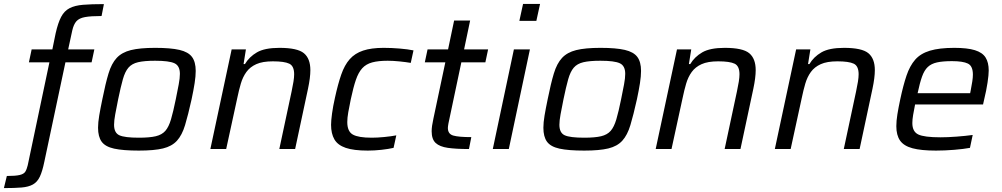

<svg xmlns="http://www.w3.org/2000/svg" viewBox="-84 -763 5132 983"><path d="M-64 200 -49 138Q-5 138 16.5 133Q38 128 45.5 116Q53 104 58 83L169 -444H64L78 -510H184L201 -593Q213 -646 229 -676.5Q245 -707 272 -721Q299 -735 341.5 -738.5Q384 -742 448 -742L436 -681Q381 -681 351 -675.5Q321 -670 307 -654Q293 -638 286 -607L265 -510H399L385 -444H251L143 65Q133 114 120 141.5Q107 169 84.5 181.5Q62 194 26.5 197Q-9 200 -64 200Z M627 8Q546 8 500.5 -2Q455 -12 436.5 -37.5Q418 -63 418 -109Q418 -136 424 -171.5Q430 -207 440 -255Q456 -335 471.5 -386.5Q487 -438 513.5 -466.5Q540 -495 586 -506.5Q632 -518 710 -518Q790 -518 835 -507.5Q880 -497 899 -471.5Q918 -446 918 -400Q918 -373 912.5 -337.5Q907 -302 897 -255Q879 -174 863.5 -122.5Q848 -71 822 -42.5Q796 -14 750.5 -3Q705 8 627 8ZM627 -58Q682 -58 713.5 -65.5Q745 -73 762.5 -93Q780 -113 791.5 -152Q803 -191 816 -255Q825 -299 831 -331Q837 -363 837 -385Q837 -426 809.5 -439Q782 -452 710 -452Q655 -452 623 -444.5Q591 -437 573.5 -416.5Q556 -396 545 -357Q534 -318 521 -255Q512 -210 506 -178Q500 -146 500 -124Q500 -83 527 -70.5Q554 -58 627 -58Z M993 0 1102 -510H1175L1163 -435H1170Q1192 -472 1231.5 -495Q1271 -518 1347 -518Q1439 -518 1472 -490.5Q1505 -463 1505 -404Q1505 -366 1493 -309L1427 0H1346L1409 -295Q1415 -323 1418.5 -345Q1422 -367 1422 -383Q1422 -425 1397 -437Q1372 -449 1313 -449Q1260 -449 1228 -434.5Q1196 -420 1177.5 -394.5Q1159 -369 1149 -335Q1139 -301 1131 -262L1074 0Z M1799 8Q1727 8 1686 -6Q1645 -20 1628 -49.5Q1611 -79 1611 -124Q1611 -145 1616 -182Q1621 -219 1631 -263Q1646 -332 1663 -381Q1680 -430 1706.5 -460Q1733 -490 1775 -504Q1817 -518 1880 -518Q1920 -518 1962 -514.5Q2004 -511 2033 -505L2019 -441Q1996 -445 1962.5 -448.5Q1929 -452 1901 -452Q1853 -452 1821.5 -443.5Q1790 -435 1770.5 -413.5Q1751 -392 1738 -354Q1725 -316 1712 -255Q1704 -217 1699 -188Q1694 -159 1694 -138Q1694 -90 1722.5 -74Q1751 -58 1819 -58Q1848 -58 1883.5 -61.5Q1919 -65 1945 -70L1931 -6Q1905 0 1869 4Q1833 8 1799 8Z M2317 0Q2251 0 2209 -6Q2167 -12 2146.5 -31Q2126 -50 2126 -91Q2126 -116 2135 -156L2196 -444H2091L2105 -510H2210L2241 -658H2323L2292 -510H2415L2401 -444H2278L2217 -155Q2215 -148 2212 -131.5Q2209 -115 2209 -108Q2209 -77 2236.5 -69Q2264 -61 2329 -61Z M2575 -656 2594 -743H2681L2662 -656ZM2439 0 2547 -510H2629L2521 0Z M2907 8Q2826 8 2780.5 -2Q2735 -12 2716.5 -37.5Q2698 -63 2698 -109Q2698 -136 2704 -171.5Q2710 -207 2720 -255Q2736 -335 2751.5 -386.5Q2767 -438 2793.5 -466.5Q2820 -495 2866 -506.5Q2912 -518 2990 -518Q3070 -518 3115 -507.5Q3160 -497 3179 -471.5Q3198 -446 3198 -400Q3198 -373 3192.5 -337.5Q3187 -302 3177 -255Q3159 -174 3143.5 -122.5Q3128 -71 3102 -42.5Q3076 -14 3030.5 -3Q2985 8 2907 8ZM2907 -58Q2962 -58 2993.5 -65.5Q3025 -73 3042.5 -93Q3060 -113 3071.5 -152Q3083 -191 3096 -255Q3105 -299 3111 -331Q3117 -363 3117 -385Q3117 -426 3089.5 -439Q3062 -452 2990 -452Q2935 -452 2903 -444.5Q2871 -437 2853.5 -416.5Q2836 -396 2825 -357Q2814 -318 2801 -255Q2792 -210 2786 -178Q2780 -146 2780 -124Q2780 -83 2807 -70.5Q2834 -58 2907 -58Z M3273 0 3382 -510H3455L3443 -435H3450Q3472 -472 3511.5 -495Q3551 -518 3627 -518Q3719 -518 3752 -490.5Q3785 -463 3785 -404Q3785 -366 3773 -309L3707 0H3626L3689 -295Q3695 -323 3698.5 -345Q3702 -367 3702 -383Q3702 -425 3677 -437Q3652 -449 3593 -449Q3540 -449 3508 -434.5Q3476 -420 3457.5 -394.5Q3439 -369 3429 -335Q3419 -301 3411 -262L3354 0Z M3883 0 3992 -510H4065L4053 -435H4060Q4082 -472 4121.5 -495Q4161 -518 4237 -518Q4329 -518 4362 -490.5Q4395 -463 4395 -404Q4395 -366 4383 -309L4317 0H4236L4299 -295Q4305 -323 4308.5 -345Q4312 -367 4312 -383Q4312 -425 4287 -437Q4262 -449 4203 -449Q4150 -449 4118 -434.5Q4086 -420 4067.5 -394.5Q4049 -369 4039 -335Q4029 -301 4021 -262L3964 0Z M4708 8Q4632 8 4587.5 -4Q4543 -16 4524 -43.5Q4505 -71 4505 -117Q4505 -144 4510.5 -178Q4516 -212 4525 -254Q4540 -325 4557 -375.5Q4574 -426 4601.5 -457.5Q4629 -489 4677 -503.5Q4725 -518 4802 -518Q4869 -518 4907.5 -506Q4946 -494 4962 -468.5Q4978 -443 4978 -402Q4978 -380 4972 -340Q4966 -300 4955 -255L4949 -228H4601Q4595 -198 4591 -174.5Q4587 -151 4587 -133Q4587 -89 4617.5 -74.5Q4648 -60 4731 -60Q4767 -60 4813.5 -63.5Q4860 -67 4896 -72L4882 -6Q4850 0 4801.5 4Q4753 8 4708 8ZM4614 -286H4883L4886 -301Q4891 -327 4894 -346.5Q4897 -366 4897 -381Q4897 -425 4871.5 -437.5Q4846 -450 4790 -450Q4743 -450 4713.5 -443.5Q4684 -437 4666 -420Q4648 -403 4636.5 -370.5Q4625 -338 4614 -286Z"/></svg>

Font: Saira
Style: Italic
Weight: 400
Italic angle: -12°
Designer: Hector Gatti with collaboration of the Omnibus-Type team
Foundry: Omnibus-Type
Version: Version 1.100; ttfautohint (v1.8.3)